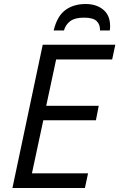

<svg xmlns="http://www.w3.org/2000/svg" viewBox="-20 -937 595 957"><path d="M42 0 192.9 -713.9H554.7L539.1 -640.6H259.8L210.4 -409.7H472.2L458 -337.4H195.8L139.2 -73.2H418.9L403.3 0ZM247.6 -785.2Q264.2 -855.5 304.9 -886.2Q345.7 -917 407.2 -917Q460.4 -917 494.6 -888.9Q528.8 -860.8 528.8 -807.1Q528.8 -802.2 528.6 -796.4Q528.3 -790.5 527.3 -785.2H478.5Q479.5 -814.9 461.7 -832Q443.8 -849.1 398.9 -849.1Q353.5 -849.1 330.3 -831.8Q307.1 -814.5 298.8 -785.2Z"/></svg>

Font: Open Sans
Style: Italic
Weight: 400
Italic angle: -12°
Designer: Monotype Design Team
Foundry: Monotype Imaging Inc.
Version: Version 3.000; ttfautohint (v1.8.4)